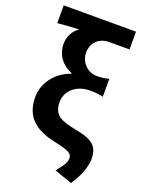

<svg xmlns="http://www.w3.org/2000/svg" viewBox="-182 -882 886 1178"><g transform="rotate(20 260.5 -293.5)"><path d="M437 211C485 141 505 71 505 34C505 -49 472 -84 355 -106C254 -125 201 -146 201 -232C201 -311 270 -362 351 -362C381 -362 407 -361 439 -353V-470C408 -462 390 -460 359 -460C298 -460 250 -513 250 -572C250 -641 298 -682 362 -682H494V-798H22V-682C86 -688 114 -690 162 -691C123 -666 102 -622 102 -577C102 -506 143 -450 209 -424V-419C123 -391 50 -310 50 -210C50 -67 145 -15 262 9C351 28 376 41 376 72C376 103 356 126 321 171Z"/></g></svg>

Font: Noto Sans CJK SC
Style: Bold
Weight: 700
Designer: Ryoko NISHIZUKA 西塚涼子 (kana, bopomofo & ideographs); Paul D. Hunt (Latin, Greek & Cyrillic); Sandoll Communications 산돌커뮤니
Foundry: Adobe
Version: Version 2.004;hotconv 1.0.118;makeotfexe 2.5.65603